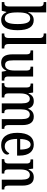

<svg xmlns="http://www.w3.org/2000/svg" viewBox="1215 -2015 810 3280"><g transform="rotate(90 1620.0 -375.0)"><path d="M321 10C431 10 496 -76 496 -269C496 -461 435 -546 324 -546C255 -546 216 -507 191 -449H188C190 -478 192 -543 192 -578V-760H15V-716H21C59 -716 90 -707 90 -648V-116C90 -53 57 -44 21 -44H15V0H164L183 -78H189C213 -26 254 10 321 10ZM297 -52C216 -52 192 -129 192 -270C192 -412 217 -486 296 -486C364 -486 391 -416 391 -271C391 -129 364 -52 297 -52Z M552 0H808V-44H798C759 -44 732 -55 732 -117V-760H552V-716H563C595 -716 629 -707 629 -650V-117C629 -55 602 -44 563 -44H552Z M1053 10C1111 10 1155 -11 1187 -79H1191L1205 0H1357V-44H1352C1316 -44 1287 -51 1287 -111V-536H1119V-492H1122C1158 -492 1185 -484 1185 -421V-218C1185 -121 1157 -57 1090 -57C1028 -57 1011 -104 1011 -195V-536H841V-492H844C883 -492 908 -482 908 -424V-186C908 -49 956 10 1053 10Z M1400 0H1645V-44H1642C1605 -44 1576 -52 1576 -111V-318C1576 -403 1601 -479 1668 -479C1725 -479 1746 -429 1746 -343V0H1913V-44H1909C1871 -44 1848 -53 1848 -116V-331C1848 -410 1870 -479 1936 -479C1994 -479 2015 -429 2015 -343V0H2182V-44H2179C2141 -44 2117 -53 2117 -116V-351C2117 -487 2064 -547 1974 -547C1914 -547 1867 -523 1839 -453H1834C1813 -522 1767 -547 1710 -547C1646 -547 1606 -523 1577 -457H1572L1561 -536H1407V-493H1410C1448 -493 1474 -484 1474 -425V-115C1474 -53 1449 -44 1411 -44H1400Z M2458 10C2571 10 2621 -50 2621 -94C2621 -112 2610 -124 2598 -129C2577 -87 2539 -51 2480 -51C2399 -51 2355 -116 2353 -262H2638V-305C2638 -463 2567 -547 2449 -547C2322 -547 2249 -452 2249 -264C2249 -90 2323 10 2458 10ZM2535 -315H2355C2358 -429 2391 -493 2451 -493C2511 -493 2534 -422 2535 -315Z M2699 0H2944V-44H2939C2901 -44 2875 -52 2875 -111V-318C2875 -402 2897 -480 2969 -480C3029 -480 3049 -428 3049 -343V0H3217V-44H3212C3174 -44 3151 -53 3151 -116V-351C3151 -487 3100 -547 3009 -547C2946 -547 2906 -523 2876 -457H2871L2860 -536H2703V-492H2708C2745 -492 2773 -483 2773 -425V-115C2773 -53 2744 -44 2705 -44H2699Z"/></g></svg>

Font: Noto Serif Sinhala Condensed Medium
Style: Regular
Weight: 500
Width: 3
Designer: Jelle Bosma - Monotype Design Team
Foundry: Monotype Imaging Inc.
Version: Version 2.007